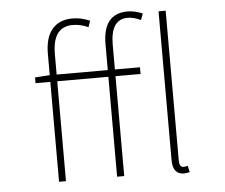

<svg xmlns="http://www.w3.org/2000/svg" viewBox="-55 -871 1111 946"><g transform="rotate(-5 500.0 -397.5)"><path d="M487.3 -527.3V-655.3Q487.3 -806.6 609.4 -806.6Q644.5 -806.6 683.6 -790L671.9 -758.8Q636.7 -775.4 607.4 -775.4Q522.5 -775.4 522.5 -650.4V-527.3H646.5V-494.1H522.5V0H487.3V-494.1H234.4V0H200.2V-494.1H127V-522.5L200.2 -527.3V-632.8Q200.2 -713.9 235.8 -754.9Q271.5 -795.9 335 -795.9Q378.9 -795.9 421.9 -777.3L411.1 -746.1Q373 -763.7 334 -763.7Q234.4 -763.7 234.4 -627.9V-527.3ZM838.9 -22.5 845.7 8.8Q828.1 12.7 816.4 12.7Q761.7 12.7 761.7 -58.6V-793.9H796.9V-52.7Q796.9 -19.5 818.4 -19.5Q822.3 -19.5 838.9 -22.5Z"/></g></svg>

Font: Gen Shin Gothic Monospace ExtraLight
Style: Regular
Weight: 200
Designer: [Source Han Sans]
Ryoko NISHIZUKA  (kana & ideographs); Paul D. Hunt (Latin, Greek & Cyrillic); Wenlong ZHANG  (bopomofo
Version: Version 1.002.20150607